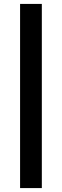

<svg xmlns="http://www.w3.org/2000/svg" viewBox="-20 -801 316 980"><path d="M82.5 159V-781H193.5V159Z"/></svg>

Font: Commissioner SemiBold
Style: Regular
Weight: 600
Designer: Kostas Bartsokas
Foundry: Kostas Bartsokas
Version: Version 1.000; ttfautohint (v1.8.3)